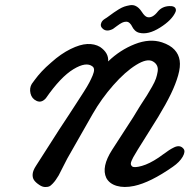

<svg xmlns="http://www.w3.org/2000/svg" viewBox="-20 -736 752 762"><path d="M606.9 -690.9Q623.5 -710.4 651.4 -711.9Q674.3 -712.9 677.7 -699.7Q679.2 -695.3 676.8 -689Q662.6 -656.2 615.2 -626.5Q567.9 -596.7 532.2 -606Q522.5 -608.4 515.1 -615.7Q507.8 -623 504.4 -630.6Q501 -638.2 494.9 -644Q488.8 -649.9 481 -649.9Q472.7 -649.9 464.6 -646Q456.5 -642.1 443.8 -632.6Q431.2 -623 428.2 -621.1Q403.3 -608.4 388.2 -621.6Q375.5 -632.3 382.8 -647.5Q386.7 -655.3 396 -661.1Q402.8 -665 413.3 -672.9Q423.8 -680.7 432.1 -686.5Q440.4 -692.4 452.1 -699.5Q463.9 -706.5 473.1 -709.7Q482.4 -712.9 494.9 -715.1Q507.3 -717.3 517.1 -712.9Q531.2 -707 543 -688.7Q554.7 -670.4 564.9 -668Q585.4 -663.1 606.9 -690.9ZM123 -78.1 215.8 -223.1Q231 -246.1 251.5 -277.3Q272 -308.6 284.4 -327.9Q296.9 -347.2 311.8 -370.4Q326.7 -393.6 334.2 -408Q341.8 -422.4 347.7 -436.5Q353.5 -450.7 353.3 -459.2Q353 -467.8 347.2 -472.2Q322.3 -492.2 271.5 -461.4Q220.7 -430.7 162.1 -346.2Q145 -326.7 125.5 -335.4Q106 -344.2 101.1 -365.2Q96.2 -386.2 106 -402.8L118.2 -419.4Q130.4 -436 145.3 -452.1Q160.2 -468.3 184.1 -488.8Q221.7 -522.5 259.8 -541.3Q297.9 -560.1 326.7 -561.3Q355.5 -562.5 377 -549.8Q412.1 -525.9 409.2 -492.2Q456.1 -537.6 514.9 -560.8Q573.7 -584 623 -567.9Q655.3 -557.1 672.4 -538.8Q689.5 -520.5 693.1 -495.8Q696.8 -471.2 687 -436.8Q677.2 -402.3 658.2 -363Q639.2 -323.7 607.9 -272Q598.6 -256.3 559.1 -193.8Q519.5 -131.3 508.8 -111.8Q500 -95.2 499.3 -87.9Q498.5 -80.6 504.9 -75.2Q513.7 -69.3 543.2 -77.6Q572.8 -85.9 609.9 -110.8Q615.7 -114.7 628.7 -124.3Q641.6 -133.8 650.9 -139.9Q660.2 -146 671.4 -151.4Q682.6 -156.7 691.9 -155.5Q701.2 -154.3 708 -146Q717.3 -135.3 705.1 -114Q692.9 -92.8 666 -74.2Q576.7 -11.7 512.2 2Q472.7 10.3 443.4 1.7Q414.1 -6.8 401.9 -29.8Q381.3 -73.2 424.8 -141.1L508.8 -271Q511.7 -275.9 519 -287.8Q526.4 -299.8 532 -309.1Q537.6 -318.4 540 -321.8Q554.7 -343.8 563.7 -358.4Q572.8 -373 583.7 -392.3Q594.7 -411.6 599.1 -424.8Q603.5 -438 605.7 -451.9Q607.9 -465.8 603 -475.8Q598.1 -485.8 586.9 -492.2Q564 -505.4 520.3 -478.3Q476.6 -451.2 429.7 -397.9Q382.8 -344.7 348.1 -284.2L247.1 -106.9Q245.1 -104 230.5 -74.5Q215.8 -44.9 212.9 -40Q205.1 -27.8 201.4 -22.2Q197.8 -16.6 189.5 -7.6Q181.2 1.5 174.3 4.2Q167.5 6.8 157.2 6.1Q147 5.4 136.2 -2Q122.1 -11.2 115.2 -21Q108.4 -30.8 109.6 -45.2Q110.8 -59.6 123 -78.1Z"/></svg>

Font: Florida Vibes
Style: Regular
Weight: 400
Italic angle: -30°
Designer: Turbologo.com
Foundry: Turbologo.com
Version: Version 1.000;hotconv 1.0.109;makeotfexe 2.5.65596